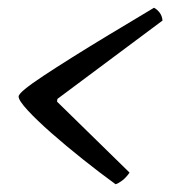

<svg xmlns="http://www.w3.org/2000/svg" viewBox="-20 -525 439 495"><path d="M278 -50Q238 -79 194 -114Q150 -149 112.5 -182Q75 -215 51.5 -240.5Q28 -266 28 -276Q28 -282 44.5 -295.5Q61 -309 92 -329.5Q123 -350 166 -377Q209 -404 262 -436Q315 -468 377 -505Q385 -501 391.5 -492.5Q398 -484 399 -472L128 -270L127 -263L314 -80Q305 -67 295 -59.5Q285 -52 278 -50Z"/></svg>

Font: Texturina 12pt
Style: Italic
Weight: 400
Italic angle: -11°
Designer: Guillermo Torres Carreño
Foundry: Omnibus-Type
Version: Version 1.002